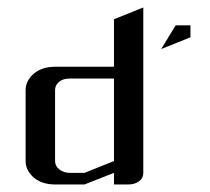

<svg xmlns="http://www.w3.org/2000/svg" viewBox="-20 -489 556 509"><path d="M47.9 -62V-250Q47.9 -274.9 69.8 -293.9Q91.3 -312 126 -312H282.2V-438L359.9 -469.2V-30.8Q359.9 -16.6 349.1 -8.8Q337.4 0 320.8 0H282.2V-30.8L204.1 0H126Q91.3 0 69.8 -18.1Q47.9 -37.1 47.9 -62ZM126 -62Q126 -48.8 137.2 -40Q148.9 -30.8 165 -30.8H204.1L282.2 -62V-280.8H165Q147.5 -280.8 137.2 -272.5Q126 -263.7 126 -250ZM407.2 -358.9 445.8 -421.9H484.9V-390.1Z"/></svg>

Font: Hhenum
Style: Regular
Weight: 400
Designer: T. Christopher White
Version: Version 1.0